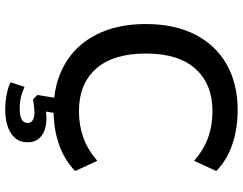

<svg xmlns="http://www.w3.org/2000/svg" viewBox="-120 -634 954 755"><g transform="rotate(90 357.5 -257.0)"><path d="M413 10Q311 10 234.5 -33.5Q158 -77 116.5 -158.5Q75 -240 75 -353Q75 -466 116.5 -547Q158 -628 234 -671Q310 -714 413 -714Q487 -714 548.5 -693Q610 -672 653 -630L613 -543Q567 -582 520 -598.5Q473 -615 417 -615Q312 -615 251.5 -548.5Q191 -482 191 -354Q191 -224 251 -157Q311 -90 417 -90Q473 -90 520 -106.5Q567 -123 613 -162L653 -75Q610 -33 548.5 -11.5Q487 10 413 10ZM410 200Q383 200 353.5 194.5Q324 189 304 179L322 124Q341 133 361.5 138Q382 143 409 143Q435 143 449.5 135.5Q464 128 464 111Q464 98 452.5 91.5Q441 85 423 85Q414 85 400 86.5Q386 88 372 91L354 74L369 -20H429L416 60L388 46Q400 42 416 40Q432 38 448 38Q472 38 493 45.5Q514 53 527 69.5Q540 86 540 112Q540 142 523 161.5Q506 181 477 190.5Q448 200 410 200Z"/></g></svg>

Font: Nunito Sans 7pt SemiBold
Style: Regular
Weight: 600
Designer: Vernon Adams
Foundry: Vernon Adams
Version: Version 3.101;gftools[0.9.27]